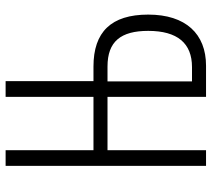

<svg xmlns="http://www.w3.org/2000/svg" viewBox="-55 -699 754 684"><g transform="rotate(-90 322.0 -357.0)"><path d="M73 0H129V-351H319V0H430C543 0 612 -72 612 -206C612 -338 550 -401 427 -401H375V-714H319V-401H129V-714H73ZM374 -50V-351H427C516 -351 554 -304 554 -206C554 -102 510 -50 425 -50Z"/></g></svg>

Font: Noto Sans Display Condensed Light
Style: Regular
Weight: 300
Width: 3
Designer: Monotype Design Team
Foundry: Monotype Imaging Inc.
Version: Version 1.900